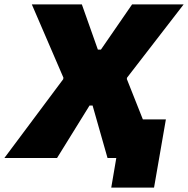

<svg xmlns="http://www.w3.org/2000/svg" viewBox="-57 -720 857 875"><path d="M-37 0H203L351 -239H365L433 0H473L450 135H645L699 -176H594L521 -360L522 -366L780 -700H545L403 -494H389L316 -700H88L232 -366L231 -359Z"/></svg>

Font: Fixel Display Black
Style: Italic
Weight: 900
Italic angle: -10°
Designer: AlfaBravo + MacPaw
Foundry: Kyrylo Tkachov, Marchela Mozhyna, Serhii Makarenko, Maria Weinstein, Zakhar Kryvoshyya
Version: Version 1.210;Glyphs 3.2 (3217)